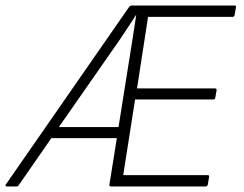

<svg xmlns="http://www.w3.org/2000/svg" viewBox="-42 -675 882 695"><path d="M-18 0Q-20 0 -21.5 -2Q-23 -4 -21 -7L424 -648Q429 -655 435 -655H807Q810 -655 811.5 -654Q813 -653 812 -648L807 -619Q805 -614 800 -614H494L454 -355H736Q743 -355 742 -348L737 -320Q736 -315 730 -315H447L404 -41H710Q716 -41 715 -35L710 -6Q708 0 703 0H360Q353 0 354 -7L381 -175H144L26 -5Q23 0 18 0ZM171 -215H387L437 -529Q441 -552 444 -574.5Q447 -597 451 -620H450Q436 -598 421.5 -576.5Q407 -555 392 -532Z"/></svg>

Font: Sofia Sans ExtraLight
Style: Italic
Weight: 250
Italic angle: -9°
Version: Version 4.100-B